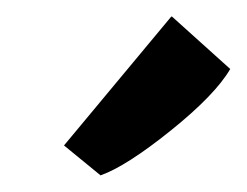

<svg xmlns="http://www.w3.org/2000/svg" viewBox="-20 -684 297 231"><path d="M101 -473 57 -509 186 -664H187L257 -601Q239 -570 185.5 -527Q132 -484 101 -473Z"/></svg>

Font: Aikya
Style: Bold
Weight: 700
Designer: Neelakash Kshetrimayum (Latin subset based on Merriweather by Eben Sorkin)
Foundry: Brand New Type
Version: Version 1.00 b005